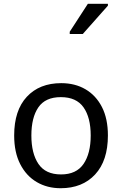

<svg xmlns="http://www.w3.org/2000/svg" viewBox="-20 -986 645 1016"><path d="M551 -269Q551 -136 483.5 -63Q416 10 301 10Q230 10 174.5 -22.5Q119 -55 87 -117.5Q55 -180 55 -269Q55 -402 122 -474Q189 -546 304 -546Q377 -546 432.5 -513.5Q488 -481 519.5 -419.5Q551 -358 551 -269ZM146 -269Q146 -174 183.5 -118.5Q221 -63 303 -63Q384 -63 422 -118.5Q460 -174 460 -269Q460 -364 422 -418Q384 -472 302 -472Q220 -472 183 -418Q146 -364 146 -269ZM349 -806V-818L445 -966H551V-956L418 -806Z"/></svg>

Font: Noto Sans Tifinagh
Style: Regular
Weight: 400
Designer: JamraPatel
Foundry: JamraPatel LLC
Version: Version 2.004; ttfautohint (v1.8.4.7-5d5b)